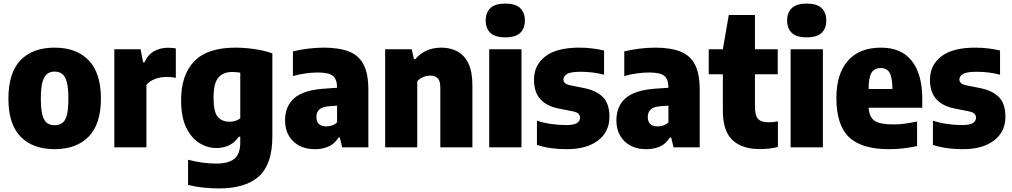

<svg xmlns="http://www.w3.org/2000/svg" viewBox="-20 -824 5660 1074"><path d="M285.5 10.5Q164 10.5 95.5 -59.2Q27 -129 27 -271.5Q27 -417 94.8 -487.2Q162.5 -557.5 285.5 -557.5Q408.5 -557.5 476.5 -486.2Q544.5 -415 544.5 -273Q544.5 -129.5 475.8 -59.5Q407 10.5 285.5 10.5ZM285.5 -123.5Q310.5 -123.5 327.8 -135.5Q345 -147.5 353.8 -179.5Q362.5 -211.5 362.5 -271.5Q362.5 -333 353.5 -365.8Q344.5 -398.5 327.2 -411Q310 -423.5 285.5 -423.5Q261 -423.5 244 -411Q227 -398.5 217.8 -366Q208.5 -333.5 208.5 -273.5Q208.5 -212.5 217.5 -180Q226.5 -147.5 243.5 -135.5Q260.5 -123.5 285.5 -123.5Z M619.5 0V-548.5H766.5L780.5 -475.5H788.5Q808 -519.5 842.8 -538.2Q877.5 -557 921.5 -557Q932.5 -557 943.8 -555.8Q955 -554.5 963.5 -553V-388.5Q950.5 -391.5 936.2 -392.5Q922 -393.5 909.5 -393.5Q877 -393.5 846.2 -381.8Q815.5 -370 799 -349.5V0Z M1204.5 230Q1164.5 230 1119.2 225.5Q1074 221 1032 210.5V69.5Q1073 80.5 1112.8 85.8Q1152.5 91 1189 91Q1258.5 91 1291.2 64Q1324 37 1324 -27V-59H1315.5Q1295.5 -29 1263.8 -12.5Q1232 4 1190.5 4Q1140 4 1094.8 -24.2Q1049.5 -52.5 1021.2 -111.5Q993 -170.5 993 -264Q993 -404.5 1066.5 -481Q1140 -557.5 1296.5 -557.5Q1347.5 -557.5 1403.2 -549.5Q1459 -541.5 1503.5 -525.5V-60Q1503.5 93.5 1429 161.8Q1354.5 230 1204.5 230ZM1265 -143Q1280.5 -143 1296.2 -147.8Q1312 -152.5 1324 -162V-417.5Q1314.5 -419 1303.2 -420.2Q1292 -421.5 1280 -421.5Q1229.5 -421.5 1202 -390.5Q1174.5 -359.5 1174.5 -279Q1174.5 -198 1198 -170.5Q1221.5 -143 1265 -143Z M1743 10.5Q1665 10.5 1619.8 -34Q1574.5 -78.5 1574.5 -151Q1574.5 -230.5 1627 -275.8Q1679.5 -321 1799 -328.5L1865.5 -333Q1865.5 -381 1842 -399.8Q1818.5 -418.5 1757 -418.5Q1727 -418.5 1689.8 -413.5Q1652.5 -408.5 1618.5 -398.5V-536.5Q1657.5 -546.5 1704.2 -552Q1751 -557.5 1791.5 -557.5Q1878.5 -557.5 1933.5 -535.2Q1988.5 -513 2014.5 -461.5Q2040.5 -410 2040.5 -322.5V0H1894L1881 -54.5H1873.5Q1852 -19.5 1818 -4.5Q1784 10.5 1743 10.5ZM1750 -170Q1750 -117 1805.5 -117Q1820.5 -117 1836.2 -122Q1852 -127 1865.5 -139.5V-233L1819.5 -229.5Q1750 -225 1750 -170Z M2134.5 0V-548.5H2283L2295.5 -493.5H2303.5Q2358 -557.5 2449 -557.5Q2498.5 -557.5 2538 -536.8Q2577.5 -516 2600 -469.5Q2622.5 -423 2622.5 -346.5V0H2443V-334Q2443 -372.5 2427.8 -386.8Q2412.5 -401 2386.5 -401Q2366.5 -401 2346.8 -392.8Q2327 -384.5 2314 -369V0Z M2716.5 0V-548.5H2897V0ZM2806.5 -615Q2750 -615 2723.5 -639.8Q2697 -664.5 2697 -709.5Q2697 -754 2723.5 -779Q2750 -804 2806.5 -804Q2863 -804 2889.5 -779Q2916 -754 2916 -709.5Q2916 -664.5 2889.5 -639.8Q2863 -615 2806.5 -615Z M3149.5 10.5Q3105 10.5 3063 4.8Q3021 -1 2983.5 -13.5V-149Q3019.5 -137 3061.2 -130.8Q3103 -124.5 3146.5 -124.5Q3190.5 -124.5 3207.5 -135.8Q3224.5 -147 3224.5 -165.5Q3224.5 -192 3190 -200L3105 -217Q3036 -231 3001.5 -270.2Q2967 -309.5 2967 -378Q2967 -459 3030 -508.2Q3093 -557.5 3220 -557.5Q3259 -557.5 3294.5 -553Q3330 -548.5 3359 -541.5V-406Q3298 -422.5 3228 -422.5Q3169.5 -422.5 3150.5 -409.2Q3131.5 -396 3131.5 -379.5Q3131.5 -355.5 3166.5 -347.5L3251 -330.5Q3318 -316.5 3353.5 -279.8Q3389 -243 3389 -171Q3389 -86.5 3325.2 -38Q3261.5 10.5 3149.5 10.5Z M3596.5 10.5Q3518.5 10.5 3473.2 -34Q3428 -78.5 3428 -151Q3428 -230.5 3480.5 -275.8Q3533 -321 3652.5 -328.5L3719 -333Q3719 -381 3695.5 -399.8Q3672 -418.5 3610.5 -418.5Q3580.5 -418.5 3543.2 -413.5Q3506 -408.5 3472 -398.5V-536.5Q3511 -546.5 3557.8 -552Q3604.5 -557.5 3645 -557.5Q3732 -557.5 3787 -535.2Q3842 -513 3868 -461.5Q3894 -410 3894 -322.5V0H3747.5L3734.5 -54.5H3727Q3705.5 -19.5 3671.5 -4.5Q3637.5 10.5 3596.5 10.5ZM3603.5 -170Q3603.5 -117 3659 -117Q3674 -117 3689.8 -122Q3705.5 -127 3719 -139.5V-233L3673 -229.5Q3603.5 -225 3603.5 -170Z M4230.5 10Q4131 10 4077.2 -40.5Q4023.5 -91 4023.5 -204V-408.5H3944.5V-548.5H4023.5L4056.5 -740H4203V-548.5H4330.5V-408.5H4203V-228.5Q4203 -178 4220.2 -159Q4237.5 -140 4280 -140Q4291.5 -140 4304 -141.2Q4316.5 -142.5 4331.5 -145V-2Q4311 3.5 4283.8 6.8Q4256.5 10 4230.5 10Z M4402.5 0V-548.5H4583V0ZM4492.5 -615Q4436 -615 4409.5 -639.8Q4383 -664.5 4383 -709.5Q4383 -754 4409.5 -779Q4436 -804 4492.5 -804Q4549 -804 4575.5 -779Q4602 -754 4602 -709.5Q4602 -664.5 4575.5 -639.8Q4549 -615 4492.5 -615Z M4954 10.5Q4799 10.5 4728.8 -57.2Q4658.5 -125 4658.5 -276Q4658.5 -410.5 4722.8 -484Q4787 -557.5 4908 -557.5Q5022 -557.5 5080.5 -483.2Q5139 -409 5139 -270V-221.5H4839Q4842.5 -169 4872.2 -148.5Q4902 -128 4978.5 -128Q5009.5 -128 5043 -132.5Q5076.5 -137 5110 -144.5V-7Q5029 10.5 4954 10.5ZM4906.5 -443.5Q4873.5 -443.5 4856.5 -419.2Q4839.5 -395 4838.5 -326H4972Q4971 -394.5 4955 -419Q4939 -443.5 4906.5 -443.5Z M5364.5 10.5Q5320 10.5 5278 4.8Q5236 -1 5198.5 -13.5V-149Q5234.5 -137 5276.2 -130.8Q5318 -124.5 5361.5 -124.5Q5405.5 -124.5 5422.5 -135.8Q5439.5 -147 5439.5 -165.5Q5439.5 -192 5405 -200L5320 -217Q5251 -231 5216.5 -270.2Q5182 -309.5 5182 -378Q5182 -459 5245 -508.2Q5308 -557.5 5435 -557.5Q5474 -557.5 5509.5 -553Q5545 -548.5 5574 -541.5V-406Q5513 -422.5 5443 -422.5Q5384.5 -422.5 5365.5 -409.2Q5346.5 -396 5346.5 -379.5Q5346.5 -355.5 5381.5 -347.5L5466 -330.5Q5533 -316.5 5568.5 -279.8Q5604 -243 5604 -171Q5604 -86.5 5540.2 -38Q5476.5 10.5 5364.5 10.5Z"/></svg>

Font: Encode Sans SemiCondensed SemiCondensed ExtraBold
Style: Regular
Weight: 800
Width: 4
Designer: Multiple Designers
Foundry: Impallari Type
Version: Version 3.000; ttfautohint (v1.8.3) -l 8 -r 50 -G 200 -x 14 